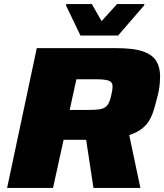

<svg xmlns="http://www.w3.org/2000/svg" viewBox="-20 -925 808 945"><path d="M15 0 161 -688H553Q637 -688 683.5 -672Q730 -656 749 -625Q768 -594 768 -549Q768 -534 766.5 -516Q765 -498 761.5 -478.5Q758 -459 752 -439Q744 -406 735 -378Q726 -350 712 -328Q698 -306 675 -289Q652 -272 616 -260L671 0H440L404 -237Q397 -237 389 -237Q381 -237 374 -237H293L241 0ZM323 -384H416Q447 -384 466.5 -386.5Q486 -389 497.5 -397Q509 -405 516 -419.5Q523 -434 528 -458Q531 -470 532.5 -480.5Q534 -491 534 -498Q534 -513 527 -520.5Q520 -528 502 -531.5Q484 -535 449 -535H356ZM376 -750 305 -898 306 -905H432L480 -821L556 -905H691L689 -898L561 -750Z"/></svg>

Font: Saira Expanded ExtraBold
Style: Italic
Weight: 800
Width: 7
Italic angle: -12°
Designer: Hector Gatti with collaboration of the Omnibus-Type team
Foundry: Omnibus-Type
Version: Version 1.101